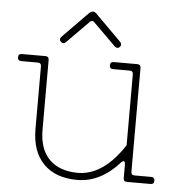

<svg xmlns="http://www.w3.org/2000/svg" viewBox="-52 -754 753 812"><g transform="rotate(5 325.0 -347.5)"><path d="M26 -500H126Q141 -500 141 -485V-190Q141 -106 184.5 -63Q228 -20 306 -20Q381 -20 448 -87Q481 -122 501 -155V-455Q501 -470 486 -470H416Q401 -470 401 -485Q401 -500 416 -500H516Q531 -500 531 -485V-45Q531 -30 546 -30H616Q631 -30 631 -15Q631 0 616 0H516Q501 0 501 -15V-71Q501 -82 497 -85Q493 -88 485 -81Q404 10 306 10Q213 10 162 -42Q111 -94 111 -190V-455Q111 -470 96 -470H26Q11 -470 11 -485Q11 -500 26 -500ZM186 -587 293 -696Q302 -705 310 -705Q318 -705 326 -697L436 -587Q440 -583 440.5 -578Q441 -573 438.5 -569Q436 -565 432.5 -563Q429 -561 424 -561.5Q419 -562 415 -566L319 -661Q310 -670 301 -661L207 -566Q196 -556 186 -566Q176 -576 186 -587Z"/></g></svg>

Font: ClassicType
Style: Regular
Weight: 400
Version: Version 1.004